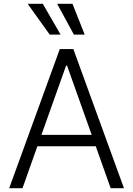

<svg xmlns="http://www.w3.org/2000/svg" viewBox="-20 -984 696 1004"><path d="M97.7 0H28.1L292.6 -727.3H363.6L628.2 0H558.6L480.8 -219.1H175.4ZM196.7 -278.8H459.5L330.6 -641H325.6ZM366.5 -802.9 278.8 -964.1H359L422.9 -802.9ZM240.1 -802.9 124.6 -964.1H203.8L296.9 -802.9Z"/></svg>

Font: Inter Light BETA
Style: Regular
Weight: 300
Designer: Rasmus Andersson
Foundry: rsms
Version: Version 3.011;git-f93a4a705